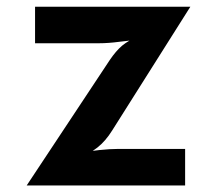

<svg xmlns="http://www.w3.org/2000/svg" viewBox="-20 -566 640 586"><path d="M61.5 0 315.5 -383.5Q333.5 -410 352.5 -426.5Q363 -435 375 -442Q360 -440 344.5 -438.5Q310.5 -434 282 -434H87V-545.5H561L322.5 -168Q302 -135 277 -115.5Q270 -110.5 263 -105.5Q273 -106.5 283 -108Q316 -111.5 341 -111.5H545V0Z"/></svg>

Font: Spline Sans Mono SemiBold
Style: Regular
Weight: 600
Monospace: yes
Version: Version 1.004